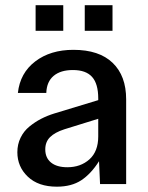

<svg xmlns="http://www.w3.org/2000/svg" viewBox="-20 -699 562 729"><path d="M195.8 9.8Q125.5 9.8 85.7 -28.1Q45.9 -65.9 45.9 -121.1Q45.9 -150.9 58.1 -176Q70.3 -201.2 91.6 -218.5Q112.8 -235.8 136 -247.8Q159.2 -259.8 186 -268.1L353 -318.8V-325.2Q353 -380.9 329.6 -407Q306.2 -433.1 256.8 -433.1Q210 -433.1 183.6 -410.9Q157.2 -388.7 155.8 -346.2H47.9Q56.2 -421.9 113.8 -465.8Q171.4 -509.8 258.8 -509.8Q356.4 -509.8 407.7 -460.4Q459 -411.1 459 -321.8V0H359.9L356 -86.9Q325.7 -39.1 288.6 -14.6Q251.5 9.8 195.8 9.8ZM115.2 -582V-679.2H220.2V-582ZM151.9 -131.8Q151.9 -99.6 173.8 -81.8Q195.8 -64 235.8 -64Q286.1 -64 319.6 -94Q353 -124 353 -181.2V-248L224.1 -208Q188 -196.3 169.9 -178.2Q151.9 -160.2 151.9 -131.8ZM301.8 -582V-679.2H407.2V-582Z"/></svg>

Font: TASA Orbiter Text Medium
Style: Regular
Weight: 500
Designer: Weizhong Zhang
Version: Version 1.000;Glyphs 3.1.2 (3151)